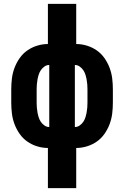

<svg xmlns="http://www.w3.org/2000/svg" viewBox="-20 -755 640 990"><path d="M227 215V8Q199 8 171.5 -0.5Q144 -9 121 -25Q98 -41 81.5 -64.5Q65 -88 55 -114.5Q45 -141 41.5 -169Q38 -197 38 -226V-294Q38 -323 41.5 -351Q45 -379 55 -405.5Q65 -432 81.5 -455.5Q98 -479 121 -495Q144 -511 171.5 -519.5Q199 -528 227 -528V-735H373V-528Q401 -528 428.5 -519.5Q456 -511 479 -495Q502 -479 518.5 -455.5Q535 -432 545 -405.5Q555 -379 558.5 -351Q562 -323 562 -294V-226Q562 -197 558.5 -169Q555 -141 545 -114.5Q535 -88 518.5 -64.5Q502 -41 479 -25Q456 -9 428.5 -0.5Q401 8 373 8V215ZM234 -100V-420Q221 -420 210 -412.5Q199 -405 191.5 -394.5Q184 -384 180 -371.5Q176 -359 173.5 -346Q171 -333 170 -320Q169 -307 169 -294V-226Q169 -213 170 -200Q171 -187 173.5 -174Q176 -161 180 -148.5Q184 -136 191.5 -125.5Q199 -115 210 -107.5Q221 -100 234 -100ZM366 -100Q379 -100 390 -107.5Q401 -115 408.5 -125.5Q416 -136 420 -148.5Q424 -161 426.5 -174Q429 -187 430 -200Q431 -213 431 -226V-294Q431 -307 430 -320Q429 -333 426.5 -346Q424 -359 420 -371.5Q416 -384 408.5 -394.5Q401 -405 390 -412.5Q379 -420 366 -420Z"/></svg>

Font: Iosevka SS04 Heavy Extended
Style: Regular
Weight: 900
Width: 7
Monospace: yes
Designer: Belleve Invis
Foundry: Belleve Invis
Version: Version 19.0.0; ttfautohint (v1.8.4)